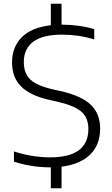

<svg xmlns="http://www.w3.org/2000/svg" viewBox="-20 -880 596 1020"><path d="M243.5 9Q198.5 9 149.2 1.5Q100 -6 54 -21.5V-75.5Q104.5 -59 153.5 -51.5Q202.5 -44 244.5 -44Q349 -44 399.2 -82.2Q449.5 -120.5 449.5 -194Q449.5 -256 410.8 -288Q372 -320 282 -340.5L243.5 -349Q141 -372 92.5 -420.2Q44 -468.5 44 -548Q44 -630 95.5 -682Q147 -734 250 -746V-860H307V-749H309Q353.5 -749 397.8 -743Q442 -737 480.5 -725V-670.5Q438.5 -683.5 395.5 -689.8Q352.5 -696 309.5 -696Q206 -696 156.2 -658Q106.5 -620 106.5 -551Q106.5 -490.5 141.2 -457.5Q176 -424.5 262 -405L300.5 -396.5Q412 -371.5 462 -323.8Q512 -276 512 -197Q512 -110.5 459 -58.8Q406 -7 307 5.5V120H250V9Q247 9 243.5 9Z"/></svg>

Font: Encode Sans SmExp Lt
Style: Regular
Weight: 300
Width: 6
Designer: Multiple Designers
Foundry: Impallari Type
Version: Version 3.002; ttfautohint (v1.8.3) -l 8 -r 50 -G 200 -x 14 